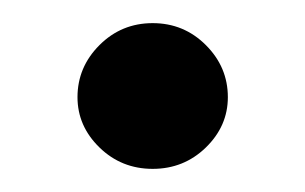

<svg xmlns="http://www.w3.org/2000/svg" viewBox="-20 -424 264 166"><path d="M47 -340Q47 -366 66 -385Q85 -404 112 -404Q139 -404 158 -385Q177 -366 177 -340Q177 -315 158 -296.5Q139 -278 112 -278Q85 -278 66 -296.5Q47 -315 47 -340Z"/></svg>

Font: Kodchasan Medium
Style: Regular
Weight: 500
Designer: Katatrad Aksorn Co.,Ltd.
Foundry: Cadson Demak Co.,Ltd.
Version: Version 1.000; ttfautohint (v1.6)